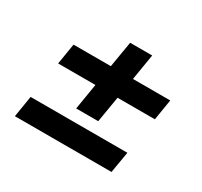

<svg xmlns="http://www.w3.org/2000/svg" viewBox="-116 -711 880 836"><g transform="rotate(30 324.0 -293.0)"><path d="M91.3 -322.3 108.4 -426.8H295.9L317.9 -557.1H428.7L407.2 -426.8H594.7L577.6 -322.3H390.1L368.2 -191.9H257.3L278.8 -322.3ZM43 -29.3 60.5 -136.2H546.9L528.8 -29.3Z"/></g></svg>

Font: Inter Display Semi Bold
Style: Italic
Weight: 600
Italic angle: -9.39999°
Designer: Rasmus Andersson
Foundry: rsms
Version: Version 4.000;git-4fc901f